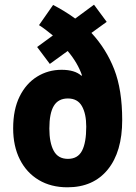

<svg xmlns="http://www.w3.org/2000/svg" viewBox="-20 -787 577 817"><path d="M206 -766Q229 -754 253 -739.5Q277 -725 300 -708L380 -767L434 -694L369 -647Q432 -579 466 -492Q500 -405 500 -276Q500 -141 438.5 -65.5Q377 10 267 10Q197 10 145 -21Q93 -52 64.5 -108.5Q36 -165 36 -241Q36 -321 63.5 -376.5Q91 -432 138 -461Q185 -490 242 -490Q298 -490 326 -465L329 -466Q311 -519 268 -570L192 -515L138 -587L205 -636Q190 -648 176 -659Q162 -670 146 -680ZM269 -368Q228 -368 209 -336.5Q190 -305 190 -240Q190 -180 208.5 -145.5Q227 -111 269 -111Q311 -111 329 -145.5Q347 -180 347 -248Q347 -303 328.5 -335.5Q310 -368 269 -368Z"/></svg>

Font: Noto Sans Sinhala Condensed ExtraBold
Style: Regular
Weight: 800
Width: 3
Designer: Jelle Bosma - Monotype Design Team
Foundry: Monotype Imaging Inc.
Version: Version 2.006; ttfautohint (v1.8.4.7-5d5b)